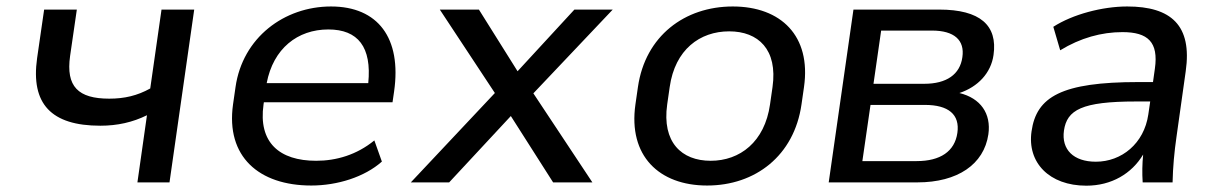

<svg xmlns="http://www.w3.org/2000/svg" viewBox="-20 -569 3787 599"><path d="M508.8 0 585.9 -539.1H483.9L448.7 -293C408.2 -270.5 368.2 -261.2 320.8 -261.2C224.1 -261.2 185.1 -298.8 198.7 -394.5L219.7 -539.1H117.7L95.7 -387.2C75.7 -245.1 139.6 -176.8 293 -176.8C346.2 -176.8 394 -187.5 438.5 -209.5L408.7 0Z M951.2 9.8C1032.2 9.8 1117.2 -16.6 1171.4 -64.9L1147.9 -130.9C1092.8 -85.9 1029.3 -67.4 966.3 -67.4C852.1 -67.4 785.2 -124 802.2 -243.2L803.2 -250H1204.6L1209.5 -283.7C1233.4 -450.2 1159.2 -548.8 1012.7 -548.8C866.7 -548.8 736.8 -451.7 714.8 -297.4L707 -243.2C684.1 -80.6 787.6 9.8 951.2 9.8ZM1004.4 -477.1C1097.2 -477.1 1140.1 -421.9 1128.9 -309.6H812C832.5 -417.5 908.2 -477.1 1004.4 -477.1Z M1381.3 0 1573.7 -207 1705.6 0H1828.1L1644 -277.8L1891.6 -539.1H1772L1594.7 -346.7L1474.1 -539.1H1352.1L1523.9 -278.8L1261.7 0Z M2186 9.8C2336.4 9.8 2457.5 -83 2480.5 -243.2L2488.3 -297.4C2511.2 -457 2416.5 -548.8 2266.1 -548.8C2116.2 -548.8 1993.2 -457 1970.2 -297.4L1962.4 -243.2C1939.5 -83 2036.1 9.8 2186 9.8ZM2197.3 -67.4C2106 -67.4 2044.9 -125.5 2061.5 -243.2L2069.3 -297.4C2085.9 -414.6 2163.6 -471.2 2254.9 -471.2C2345.7 -471.2 2406.7 -414.6 2390.1 -297.4L2382.3 -243.2C2365.7 -126 2288.1 -67.4 2197.3 -67.4Z M2842.3 0C2967.3 0 3049.8 -56.2 3063.5 -149.9C3072.8 -214.8 3039.1 -262.7 2973.1 -278.8C3030.8 -297.9 3071.8 -341.3 3079.6 -397.5C3092.8 -489.7 3038.1 -539.1 2910.2 -539.1H2642.6L2565.4 0ZM2695.8 -241.7H2865.2C2939 -241.7 2975.1 -211.9 2966.8 -154.3C2958.5 -96.7 2913.6 -66.4 2839.8 -66.4H2670.4ZM2729 -473.6H2887.7C2957 -473.6 2990.2 -443.8 2982.4 -390.6C2975.1 -336.9 2933.1 -307.6 2863.8 -307.6H2705.1Z M3369.1 10.3C3447.8 10.3 3510.7 -27.3 3546.4 -86.9C3543.5 -58.1 3543 -28.8 3544.9 0H3638.2C3639.2 -47.4 3643.6 -95.2 3650.4 -142.1L3679.2 -346.7C3699.7 -489.7 3633.8 -548.8 3496.6 -548.8C3419.4 -548.8 3326.7 -524.4 3266.1 -485.4L3287.6 -412.1C3350.6 -450.7 3416.5 -468.8 3481.9 -468.8C3561.5 -468.8 3594.7 -437.5 3583 -355L3577.1 -313H3531.7C3291.5 -313 3213.4 -267.1 3198.2 -159.2C3184.1 -62 3253.4 10.3 3369.1 10.3ZM3398.9 -64.5C3329.1 -64.5 3291 -102.5 3299.3 -161.6C3308.6 -226.1 3355 -252.4 3523.9 -252.4H3568.4L3562.5 -211.9C3549.3 -121.1 3479 -64.5 3398.9 -64.5Z"/></svg>

Font: Winston
Style: Italic
Weight: 400
Italic angle: -8.13011°
Designer: Vernon Adams, Kim Jin-seong, David Berlow, Cristiano Sobral
Foundry: The Winston Project Authors
Version: Version 3.004